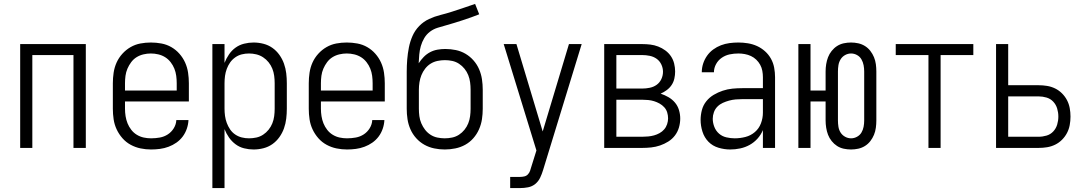

<svg xmlns="http://www.w3.org/2000/svg" viewBox="-20 -755 5540 980"><path d="M83 0H145V-474H355V0H418V-530H83Z M751 8Q774 8 796.5 5Q819 2 840.5 -6Q862 -14 880.5 -27Q899 -40 912.5 -58Q926 -76 933.5 -98Q941 -120 942 -142H880Q879 -120 867 -100.5Q855 -81 836.5 -69Q818 -57 796 -53Q774 -49 751 -49Q732 -49 713.5 -53Q695 -57 678.5 -67Q662 -77 650 -92.5Q638 -108 631 -125.5Q624 -143 621 -162Q618 -181 618 -200V-237H944V-330Q944 -357 940 -384Q936 -411 925 -435.5Q914 -460 896 -480.5Q878 -501 854.5 -514.5Q831 -528 804 -533Q777 -538 750 -538Q723 -538 696.5 -533Q670 -528 646.5 -514.5Q623 -501 604.5 -480.5Q586 -460 575 -435.5Q564 -411 560 -384Q556 -357 556 -330V-200Q556 -173 560 -146Q564 -119 575.5 -94.5Q587 -70 605 -49.5Q623 -29 647 -16Q671 -3 697.5 2.5Q724 8 751 8ZM618 -293V-330Q618 -349 620.5 -368Q623 -387 630.5 -404.5Q638 -422 649.5 -437.5Q661 -453 677 -463Q693 -473 712 -477.5Q731 -482 750 -482Q769 -482 788 -477.5Q807 -473 823 -463Q839 -453 851 -437.5Q863 -422 870 -404.5Q877 -387 879.5 -368Q882 -349 882 -330V-293Z M1064 205H1126V-96Q1135 -73 1149 -53Q1163 -33 1182.5 -18.5Q1202 -4 1226 2Q1250 8 1274 8Q1300 8 1325 1.5Q1350 -5 1370.5 -19.5Q1391 -34 1406 -55Q1421 -76 1429.5 -100Q1438 -124 1441 -149.5Q1444 -175 1444 -200V-330Q1444 -356 1441 -381Q1438 -406 1429.5 -430Q1421 -454 1406 -475Q1391 -496 1370.5 -510.5Q1350 -525 1325 -531.5Q1300 -538 1274 -538Q1250 -538 1226 -532Q1202 -526 1182.5 -512Q1163 -498 1149 -477.5Q1135 -457 1126 -434V-530H1064ZM1251 -49Q1232 -49 1214 -53.5Q1196 -58 1180.5 -68.5Q1165 -79 1154.5 -94.5Q1144 -110 1137.5 -127.5Q1131 -145 1128.5 -163.5Q1126 -182 1126 -200V-330Q1126 -349 1128.5 -367.5Q1131 -386 1137.5 -403.5Q1144 -421 1154.5 -436Q1165 -451 1180.5 -462Q1196 -473 1214 -477.5Q1232 -482 1251 -482Q1270 -482 1288.5 -477.5Q1307 -473 1323 -462.5Q1339 -452 1351 -437Q1363 -422 1370 -404.5Q1377 -387 1379.5 -368Q1382 -349 1382 -330V-200Q1382 -181 1379.5 -162Q1377 -143 1370 -125.5Q1363 -108 1351 -93Q1339 -78 1323 -67.5Q1307 -57 1288.5 -53Q1270 -49 1251 -49Z M1751 8Q1774 8 1796.5 5Q1819 2 1840.5 -6Q1862 -14 1880.5 -27Q1899 -40 1912.5 -58Q1926 -76 1933.5 -98Q1941 -120 1942 -142H1880Q1879 -120 1867 -100.5Q1855 -81 1836.5 -69Q1818 -57 1796 -53Q1774 -49 1751 -49Q1732 -49 1713.5 -53Q1695 -57 1678.5 -67Q1662 -77 1650 -92.5Q1638 -108 1631 -125.5Q1624 -143 1621 -162Q1618 -181 1618 -200V-237H1944V-330Q1944 -357 1940 -384Q1936 -411 1925 -435.5Q1914 -460 1896 -480.5Q1878 -501 1854.5 -514.5Q1831 -528 1804 -533Q1777 -538 1750 -538Q1723 -538 1696.5 -533Q1670 -528 1646.5 -514.5Q1623 -501 1604.5 -480.5Q1586 -460 1575 -435.5Q1564 -411 1560 -384Q1556 -357 1556 -330V-200Q1556 -173 1560 -146Q1564 -119 1575.5 -94.5Q1587 -70 1605 -49.5Q1623 -29 1647 -16Q1671 -3 1697.5 2.5Q1724 8 1751 8ZM1618 -293V-330Q1618 -349 1620.5 -368Q1623 -387 1630.5 -404.5Q1638 -422 1649.5 -437.5Q1661 -453 1677 -463Q1693 -473 1712 -477.5Q1731 -482 1750 -482Q1769 -482 1788 -477.5Q1807 -473 1823 -463Q1839 -453 1851 -437.5Q1863 -422 1870 -404.5Q1877 -387 1879.5 -368Q1882 -349 1882 -330V-293Z M2250 8Q2277 8 2304 2.5Q2331 -3 2354.5 -16Q2378 -29 2396 -49.5Q2414 -70 2425 -95Q2436 -120 2440 -146.5Q2444 -173 2444 -200V-297Q2444 -324 2440 -350.5Q2436 -377 2425.5 -401.5Q2415 -426 2397 -446.5Q2379 -467 2356 -480.5Q2333 -494 2306.5 -499.5Q2280 -505 2253 -505Q2233 -505 2213 -501.5Q2193 -498 2175 -488.5Q2157 -479 2142.5 -464Q2128 -449 2117 -432Q2118 -454 2120 -476.5Q2122 -499 2128 -520Q2134 -541 2145.5 -560.5Q2157 -580 2175 -593.5Q2193 -607 2214.5 -613.5Q2236 -620 2257.5 -626Q2279 -632 2300 -638.5Q2321 -645 2342.5 -652Q2364 -659 2385 -666.5Q2406 -674 2426 -682L2405 -735Q2376 -725 2346.5 -715Q2317 -705 2287.5 -695.5Q2258 -686 2228 -678.5Q2198 -671 2170 -658Q2142 -645 2120 -622.5Q2098 -600 2085.5 -571.5Q2073 -543 2067 -512.5Q2061 -482 2058.5 -451Q2056 -420 2056 -389Q2056 -358 2056 -327Q2056 -320 2056 -312.5Q2056 -305 2056 -297V-200Q2056 -173 2060 -146.5Q2064 -120 2075 -95Q2086 -70 2104.5 -49.5Q2123 -29 2146.5 -16Q2170 -3 2196.5 2.5Q2223 8 2250 8ZM2250 -49Q2231 -49 2212 -53Q2193 -57 2177 -67.5Q2161 -78 2149.5 -93Q2138 -108 2130.5 -125.5Q2123 -143 2120.5 -162Q2118 -181 2118 -200V-297Q2118 -316 2121 -335Q2124 -354 2131 -371.5Q2138 -389 2150 -404.5Q2162 -420 2178 -430Q2194 -440 2213 -444Q2232 -448 2251 -448Q2270 -448 2288.5 -444Q2307 -440 2323 -429.5Q2339 -419 2351 -404Q2363 -389 2370 -371.5Q2377 -354 2379.5 -335Q2382 -316 2382 -297V-200Q2382 -181 2379.5 -162Q2377 -143 2370 -125.5Q2363 -108 2351 -93Q2339 -78 2323 -67.5Q2307 -57 2288 -53Q2269 -49 2250 -49Z M2584 205H2634Q2655 205 2675.5 201Q2696 197 2712 184Q2728 171 2737 152Q2746 133 2752 113L2949 -530H2884L2750 -84L2616 -530H2551L2718 13L2692 96Q2689 107 2685.5 117Q2682 127 2674.5 135Q2667 143 2656 145.5Q2645 148 2634 148H2584Z M3064 0H3258Q3281 0 3304 -2.5Q3327 -5 3349 -12.5Q3371 -20 3391 -32.5Q3411 -45 3425 -63.5Q3439 -82 3445.5 -104.5Q3452 -127 3452 -150Q3452 -172 3445.5 -193.5Q3439 -215 3425 -231.5Q3411 -248 3392 -259Q3373 -270 3352 -277Q3368 -284 3383 -295Q3398 -306 3408 -321Q3418 -336 3422 -354Q3426 -372 3426 -390Q3426 -410 3421 -430.5Q3416 -451 3404.5 -468Q3393 -485 3376 -497.5Q3359 -510 3339.5 -517.5Q3320 -525 3299.5 -527.5Q3279 -530 3258 -530H3064ZM3258 -303H3126V-474H3258Q3277 -474 3296.5 -470Q3316 -466 3331.5 -455Q3347 -444 3355.5 -426Q3364 -408 3364 -389Q3364 -389 3364 -389Q3364 -389 3364 -389Q3364 -369 3355.5 -351Q3347 -333 3331.5 -322Q3316 -311 3296.5 -307Q3277 -303 3258 -303ZM3126 -57V-246H3258Q3273 -246 3288.5 -244.5Q3304 -243 3318.5 -238.5Q3333 -234 3346.5 -226.5Q3360 -219 3370.5 -207.5Q3381 -196 3385.5 -181Q3390 -166 3390 -151Q3390 -136 3385 -121Q3380 -106 3370 -94.5Q3360 -83 3346.5 -75.5Q3333 -68 3318.5 -64Q3304 -60 3288.5 -58.5Q3273 -57 3258 -57Z M3707 8Q3733 8 3758.5 2.5Q3784 -3 3806.5 -15.5Q3829 -28 3846.5 -47.5Q3864 -67 3874 -91V0H3936V-361Q3936 -385 3931.5 -409.5Q3927 -434 3915 -455.5Q3903 -477 3884.5 -493.5Q3866 -510 3844 -520Q3822 -530 3797.5 -534Q3773 -538 3749 -538Q3726 -538 3703.5 -535Q3681 -532 3660 -524Q3639 -516 3620.5 -502.5Q3602 -489 3589 -470.5Q3576 -452 3569 -430.5Q3562 -409 3562 -386H3624Q3624 -408 3635 -428Q3646 -448 3664.5 -460.5Q3683 -473 3704.5 -477.5Q3726 -482 3749 -482Q3765 -482 3781.5 -479Q3798 -476 3813 -469Q3828 -462 3840 -450.5Q3852 -439 3860 -424.5Q3868 -410 3871 -393.5Q3874 -377 3874 -361V-305H3769Q3743 -305 3718 -302.5Q3693 -300 3669 -292Q3645 -284 3623 -271Q3601 -258 3585 -238Q3569 -218 3562.5 -193Q3556 -168 3556 -143Q3556 -113 3565.5 -83Q3575 -53 3596 -31.5Q3617 -10 3647 -1Q3677 8 3707 8ZM3730 -49Q3709 -49 3687.5 -54Q3666 -59 3650 -73Q3634 -87 3626 -107.5Q3618 -128 3618 -149Q3618 -166 3624 -182.5Q3630 -199 3642 -211Q3654 -223 3669.5 -230Q3685 -237 3701.5 -241.5Q3718 -246 3735 -247.5Q3752 -249 3769 -249H3874V-180Q3874 -152 3864 -125.5Q3854 -99 3833 -81Q3812 -63 3785 -56Q3758 -49 3730 -49Z M4324 8Q4342 8 4360.5 4Q4379 0 4395 -10Q4411 -20 4422.5 -35Q4434 -50 4441 -67Q4448 -84 4450.5 -103Q4453 -122 4453 -140V-390Q4453 -409 4450.5 -427.5Q4448 -446 4441 -463Q4434 -480 4422.5 -495Q4411 -510 4395 -520Q4379 -530 4360.5 -534Q4342 -538 4324 -538Q4305 -538 4286.5 -534Q4268 -530 4252.5 -520Q4237 -510 4225 -495Q4213 -480 4206.5 -463Q4200 -446 4197 -427.5Q4194 -409 4194 -390V-293H4117V-530H4055V0H4117V-237H4194V-140Q4194 -122 4197 -103Q4200 -84 4206.5 -67Q4213 -50 4225 -35Q4237 -20 4252.5 -10Q4268 0 4286.5 4Q4305 8 4324 8ZM4324 -49Q4308 -49 4293.5 -57Q4279 -65 4270.5 -78.5Q4262 -92 4259.5 -108Q4257 -124 4257 -140V-390Q4257 -406 4259.5 -422Q4262 -438 4270.5 -452Q4279 -466 4293.5 -474Q4308 -482 4324 -482Q4340 -482 4354.5 -474Q4369 -466 4377 -452Q4385 -438 4388 -422Q4391 -406 4391 -390V-140Q4391 -124 4388 -108Q4385 -92 4377 -78.5Q4369 -65 4354.5 -57Q4340 -49 4324 -49Z M4719 0H4781V-474H4948V-530H4552V-474H4719Z M5064 0H5281Q5303 0 5324.5 -3.5Q5346 -7 5365.5 -16.5Q5385 -26 5400.5 -41.5Q5416 -57 5426 -76Q5436 -95 5440 -116.5Q5444 -138 5444 -160Q5444 -182 5440 -203.5Q5436 -225 5426 -244Q5416 -263 5400.5 -278.5Q5385 -294 5365.5 -303.5Q5346 -313 5324.5 -316.5Q5303 -320 5281 -320H5126V-530H5064ZM5281 -57H5126V-263H5281Q5302 -263 5322 -257Q5342 -251 5356 -236Q5370 -221 5376 -201Q5382 -181 5382 -160Q5382 -139 5376 -119Q5370 -99 5356 -84Q5342 -69 5322 -63Q5302 -57 5281 -57Z"/></svg>

Font: Iosevka SS09 Light
Style: Regular
Weight: 300
Monospace: yes
Designer: Belleve Invis
Foundry: Belleve Invis
Version: Version 5.2.1; ttfautohint (v1.8.3)